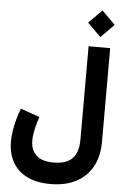

<svg xmlns="http://www.w3.org/2000/svg" viewBox="-74 -1016 868 1332"><g transform="rotate(5 360.0 -349.5)"><path d="M492.2 -872.6 585 -780.3 677.2 -872.6 585 -965.3ZM338.4 115.2Q254.4 115.2 216.1 77.6Q177.7 40 177.7 -23.4Q177.7 -59.1 187.3 -102.5Q196.8 -146 212.4 -190.4L80.1 -237.3Q56.2 -176.3 43.5 -116Q30.8 -55.7 30.8 -3.4Q30.8 75.7 63.7 136.5Q96.7 197.3 163.1 231.4Q229.5 265.6 330.1 265.6Q430.2 265.6 504.4 228Q578.6 190.4 619.4 118.2Q660.2 45.9 660.2 -58.6V-709.5H509.8V-58.6Q509.8 28.8 468.5 72Q427.2 115.2 338.4 115.2Z"/></g></svg>

Font: Estedad-FD-VF Thin
Style: Regular
Weight: 100
Designer: Amin Abedi
Version: Version 5.0